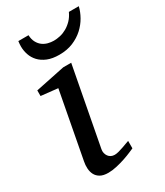

<svg xmlns="http://www.w3.org/2000/svg" viewBox="-179 -768 731 853"><g transform="rotate(-30 186.5 -341.5)"><path d="M263.2 -28.8Q257.3 -26.4 241.7 -19.5Q226.1 -12.7 205.1 -5.6Q184.1 1.5 160.9 6.8Q137.7 12.2 117.2 12.2Q91.3 12.2 76.2 3.4Q61 -5.4 53.7 -19.5Q46.4 -33.7 45.4 -51.3Q44.4 -68.8 47.9 -85.9L111.8 -424.8L25.9 -434.1V-462.9L176.8 -494.1H217.8L142.1 -94.2Q140.1 -84 142.3 -74.7Q144.5 -65.4 149.7 -58.3Q154.8 -51.3 162.8 -47.1Q170.9 -43 181.2 -43Q189.9 -43 201.9 -46.1Q213.9 -49.3 225.8 -53.5Q237.8 -57.6 248 -61.5Q258.3 -65.4 263.2 -66.9ZM372.6 -694.8Q366.7 -669.4 352.3 -643.8Q337.9 -618.2 315.2 -597.4Q292.5 -576.7 261.5 -563.7Q230.5 -550.8 190.9 -550.8Q155.3 -550.8 130.4 -561Q105.5 -571.3 90.1 -587.9Q74.7 -604.5 67.6 -625.5Q60.5 -646.5 60.5 -668Q60.5 -673.8 61 -680.7Q61.5 -687.5 62.5 -694.8H114.7Q115.7 -672.9 123.8 -658Q131.8 -643.1 144 -634Q156.2 -625 171.1 -621.1Q186 -617.2 200.7 -617.2Q215.8 -617.2 233.2 -621.1Q250.5 -625 266.8 -634.3Q283.2 -643.6 297.6 -658.4Q312 -673.3 321.8 -694.8Z"/></g></svg>

Font: Charis SIL Afr
Style: Italic
Weight: 400
Italic angle: -11°
Foundry: SIL International
Version: Version 5.000